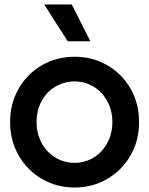

<svg xmlns="http://www.w3.org/2000/svg" viewBox="-20 -814 665 856"><path d="M25 -270Q25 -352 63 -418.5Q101 -485 166.5 -523Q232 -561 313 -561Q393 -561 458.5 -523Q524 -485 562 -419Q600 -353 600 -270Q600 -186 561.5 -120Q523 -54 457.5 -16Q392 22 313 22Q233 22 167.5 -16Q102 -54 63.5 -120.5Q25 -187 25 -270ZM313 -88Q359 -88 397.5 -111.5Q436 -135 458.5 -177Q481 -219 481 -270Q481 -321 458.5 -362.5Q436 -404 397.5 -427.5Q359 -451 313 -451Q266 -451 226.5 -427.5Q187 -404 165 -362.5Q143 -321 143 -270Q143 -219 165.5 -177Q188 -135 227 -111.5Q266 -88 313 -88ZM177 -794H300L383 -630H282Z"/></svg>

Font: BLUETTI 2.0 Medium
Style: Italic
Weight: 500
Designer: Stijn de Vries
Foundry: tokotype
Version: Version 2.005;October 31, 2023;FontCreator 14.0.0.2814 64-bi